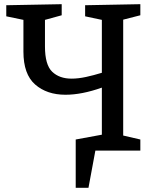

<svg xmlns="http://www.w3.org/2000/svg" viewBox="-20 -720 736 918"><path d="M436 0 403 178H342V-53L467 -76V-301Q371 -267 293 -267Q204 -267 148 -316Q92 -365 92 -473V-625L10 -642V-695L275 -700V-647L195 -625V-498Q195 -410 229.5 -377Q264 -344 322 -344Q354 -344 391 -352Q428 -360 467 -372V-625L387 -642V-695L651 -700V-647L569 -626V-72L651 -53V0Z"/></svg>

Font: Bitter Medium
Style: Regular
Weight: 500
Designer: Sol Matas, and Bitter project Authors
Foundry: Sol Matas
Version: Version 2.001